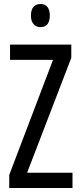

<svg xmlns="http://www.w3.org/2000/svg" viewBox="-20 -936 401 956"><path d="M341 0H26V-65L244 -638H30V-714H335V-648L115 -76H341ZM182 -916Q205 -916 216.5 -901Q228 -886 228 -858Q228 -831 216.5 -816Q205 -801 182 -801Q160 -801 147 -816Q134 -831 134 -858Q134 -887 146.5 -901.5Q159 -916 182 -916Z"/></svg>

Font: Noto Sans ExtraCondensed
Style: Regular
Weight: 400
Width: 2
Designer: Monotype Design Team
Foundry: Monotype Imaging Inc.
Version: Version 2.013